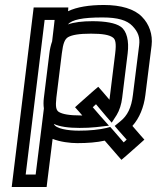

<svg xmlns="http://www.w3.org/2000/svg" viewBox="-20 -539 629 770"><path d="M290 35C331 35 369 32 400 25L452 85L467 102L487 85L539 39L559 21L543 3L511 -34C539 -65 557 -109 563 -158L588 -357C593 -400 579 -442 549 -472C519 -503 465 -519 397 -519C338 -519 288 -511 253 -494L254 -509H229H140H115L112 -484L30 186L27 211H52H142H167L170 186L191 18C221 30 261 35 290 35ZM420 -147C420 -144 419 -142 419 -139L389 -174L374 -191L354 -174L301 -127L281 -109L297 -91L310 -76C308 -76 307 -76 305 -76C258 -76 231 -81 216 -90C205 -97 202 -111 206 -147L228 -325C233 -366 240 -382 253 -390C269 -399 297 -404 345 -404C392 -404 418 -399 432 -389C443 -382 447 -366 442 -325L420 -147ZM189 -373C184 -359 180 -342 178 -325L156 -147C154 -132 154 -117 156 -104L147 -31L123 161H83L159 -459H199L196 -432L189 -373ZM470 -147 492 -325C498 -374 489 -415 464 -432C443 -447 402 -454 351 -454C311 -454 277 -450 252 -441C269 -460 310 -469 391 -469C452 -469 489 -458 511 -435C534 -411 542 -389 538 -357L513 -158C507 -107 491 -75 462 -52L440 -34L456 -15L488 21L476 32L431 -20L422 -30L408 -26C378 -19 341 -15 296 -15C252 -15 203 -23 196 -42C219 -31 255 -26 299 -26C323 -26 345 -27 364 -29L417 -35L384 -72L352 -109L365 -121L407 -71L428 -47L448 -78C459 -96 467 -121 470 -147Z"/></svg>

Font: Gamestation Text Outline
Style: Italic
Weight: 400
Designer: Jonas Hecksher
Foundry: Jonas Hecksher, Playtypeª, e-types AS
Version: Version 1.003